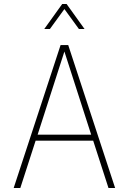

<svg xmlns="http://www.w3.org/2000/svg" viewBox="-20 -934 640 954"><path d="M48 0 281 -710H319L552 0H519L443 -235H157L81 0ZM300 -678 167 -265H433ZM200 -790 289 -914H311L400 -790H372L300 -889L228 -790Z"/></svg>

Font: Geist Mono Thin
Style: Regular
Weight: 100
Monospace: yes
Designer: Basement.studio, Andrés Briganti, Mateo Zaragoza
Foundry: Basement.studio, Vercel, Andrés Briganti, Guido Ferreyra, Mateo Zaragoza
Version: Version 1.500; ttfautohint (v1.8.4.7-5d5b)